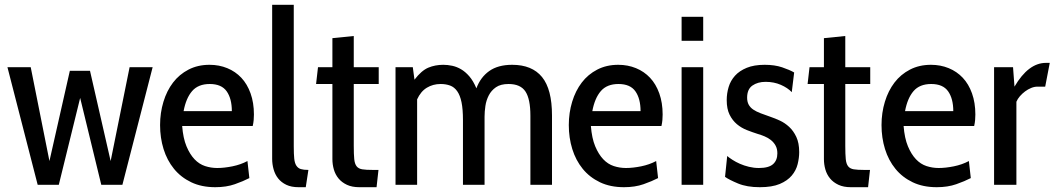

<svg xmlns="http://www.w3.org/2000/svg" viewBox="-20 -770 4402 800"><path d="M490 0 616 -490H520L441 -99L355 -475H271L186 -99L108 -490H11L137 0H225L314 -362L402 0Z M739 -245H1033C1035 -253.7 1036.3 -262 1037 -270C1037.7 -278 1038 -285.7 1038 -293C1038 -325.7 1033.3 -355 1024 -381C1014.7 -407 1001.8 -428.7 985.5 -446C969.2 -463.3 949.7 -476.7 927 -486C904.3 -495.3 879.7 -500 853 -500C820.3 -500 791.2 -493.3 765.5 -480C739.8 -466.7 718.3 -448.7 701 -426C683.7 -403.3 670.3 -376.7 661 -346C651.7 -315.3 647 -283 647 -249C647 -213.7 651.8 -180.3 661.5 -149C671.2 -117.7 685.7 -90.2 705 -66.5C724.3 -42.8 748.3 -24.2 777 -10.5C805.7 3.2 839 10 877 10C907.7 10 934.8 5.8 958.5 -2.5C982.2 -10.8 1002.3 -19.3 1019 -28L1011 -99C992.3 -89 971.5 -81.7 948.5 -77C925.5 -72.3 904.3 -70 885 -70C867.7 -70 850.8 -72.7 834.5 -78C818.2 -83.3 803.5 -92.8 790.5 -106.5C777.5 -120.2 766.3 -138.2 757 -160.5C747.7 -182.8 741.7 -211 739 -245ZM854 -420C886.7 -420 910.2 -409.8 924.5 -389.5C938.8 -369.2 946 -341.7 946 -307H745C751.7 -343 763.5 -370.8 780.5 -390.5C797.5 -410.2 822 -420 854 -420Z M1254 10 1265 -62C1251.7 -62 1241.2 -63.2 1233.5 -65.5C1225.8 -67.8 1219.7 -72.5 1215 -79.5C1210.3 -86.5 1207.3 -96.3 1206 -109C1204.7 -121.7 1204 -138.7 1204 -160V-750H1114V-108C1114 -93.3 1116 -78.8 1120 -64.5C1124 -50.2 1130.3 -37.5 1139 -26.5C1147.7 -15.5 1159 -6.7 1173 0C1187 6.7 1204 10 1224 10Z M1549 10 1557 -62H1533C1514.3 -62 1499.8 -62.8 1489.5 -64.5C1479.2 -66.2 1471.3 -70.3 1466 -77C1460.7 -83.7 1457.3 -93.7 1456 -107C1454.7 -120.3 1454 -138.7 1454 -162V-420H1558V-490H1454V-620L1365 -611V-490H1305L1297 -420H1365V-107C1365 -92.3 1367 -78 1371 -64C1375 -50 1381.5 -37.5 1390.5 -26.5C1399.5 -15.5 1411.2 -6.7 1425.5 0C1439.8 6.7 1457 10 1477 10Z M2190 0H2280V-289C2280 -361.7 2266.2 -415 2238.5 -449C2210.8 -483 2169.3 -500 2114 -500C2074.7 -500 2042.8 -491.3 2018.5 -474C1994.2 -456.7 1976.3 -432.7 1965 -402C1956.3 -422.7 1946.5 -439.3 1935.5 -452C1924.5 -464.7 1913 -474.5 1901 -481.5C1889 -488.5 1876.7 -493.3 1864 -496C1851.3 -498.7 1839 -500 1827 -500C1804.3 -500 1783.5 -496 1764.5 -488C1745.5 -480 1726.3 -463.3 1707 -438L1700 -490H1628V0H1718V-356C1728 -378 1741.5 -394.2 1758.5 -404.5C1775.5 -414.8 1794.7 -420 1816 -420C1830.7 -420 1843.8 -417.8 1855.5 -413.5C1867.2 -409.2 1877 -401.3 1885 -390C1893 -378.7 1899 -363.3 1903 -344C1907 -324.7 1909 -300 1909 -270V0H1999V-284C1999 -298 2000.2 -312.8 2002.5 -328.5C2004.8 -344.2 2009.5 -358.8 2016.5 -372.5C2023.5 -386.2 2033.5 -397.5 2046.5 -406.5C2059.5 -415.5 2077 -420 2099 -420C2132.3 -420 2155.8 -409.5 2169.5 -388.5C2183.2 -367.5 2190 -334 2190 -288Z M2442 -245H2736C2738 -253.7 2739.3 -262 2740 -270C2740.7 -278 2741 -285.7 2741 -293C2741 -325.7 2736.3 -355 2727 -381C2717.7 -407 2704.8 -428.7 2688.5 -446C2672.2 -463.3 2652.7 -476.7 2630 -486C2607.3 -495.3 2582.7 -500 2556 -500C2523.3 -500 2494.2 -493.3 2468.5 -480C2442.8 -466.7 2421.3 -448.7 2404 -426C2386.7 -403.3 2373.3 -376.7 2364 -346C2354.7 -315.3 2350 -283 2350 -249C2350 -213.7 2354.8 -180.3 2364.5 -149C2374.2 -117.7 2388.7 -90.2 2408 -66.5C2427.3 -42.8 2451.3 -24.2 2480 -10.5C2508.7 3.2 2542 10 2580 10C2610.7 10 2637.8 5.8 2661.5 -2.5C2685.2 -10.8 2705.3 -19.3 2722 -28L2714 -99C2695.3 -89 2674.5 -81.7 2651.5 -77C2628.5 -72.3 2607.3 -70 2588 -70C2570.7 -70 2553.8 -72.7 2537.5 -78C2521.2 -83.3 2506.5 -92.8 2493.5 -106.5C2480.5 -120.2 2469.3 -138.2 2460 -160.5C2450.7 -182.8 2444.7 -211 2442 -245ZM2557 -420C2589.7 -420 2613.2 -409.8 2627.5 -389.5C2641.8 -369.2 2649 -341.7 2649 -307H2448C2454.7 -343 2466.5 -370.8 2483.5 -390.5C2500.5 -410.2 2525 -420 2557 -420Z M2820 -600H2910V-700H2820ZM2820 0H2910V-490H2820Z M3146 10C3180 10 3207.7 5.5 3229 -3.5C3250.3 -12.5 3267 -24.2 3279 -38.5C3291 -52.8 3299.2 -68.7 3303.5 -86C3307.8 -103.3 3310 -120 3310 -136C3310 -161.3 3306 -182.5 3298 -199.5C3290 -216.5 3280 -230.5 3268 -241.5C3256 -252.5 3243.2 -261.2 3229.5 -267.5C3215.8 -273.8 3203 -279 3191 -283L3149.5 -298C3137.2 -302.7 3126.8 -307.8 3118.5 -313.5C3110.2 -319.2 3103.8 -326 3099.5 -334C3095.2 -342 3093 -351.7 3093 -363C3093 -386.3 3100.3 -403.2 3115 -413.5C3129.7 -423.8 3148 -429 3170 -429C3193.3 -429 3214.5 -424.8 3233.5 -416.5C3252.5 -408.2 3267.7 -398 3279 -386L3289 -468C3276.3 -475.3 3259.7 -482.5 3239 -489.5C3218.3 -496.5 3194 -500 3166 -500C3136.7 -500 3111.8 -495.8 3091.5 -487.5C3071.2 -479.2 3054.8 -468.2 3042.5 -454.5C3030.2 -440.8 3021.3 -425.2 3016 -407.5C3010.7 -389.8 3008 -371.7 3008 -353C3008 -328.3 3012 -308 3020 -292C3028 -276 3038.2 -262.8 3050.5 -252.5C3062.8 -242.2 3076.7 -234 3092 -228C3107.3 -222 3122.3 -216.7 3137 -212C3146.3 -209.3 3155.8 -206 3165.5 -202C3175.2 -198 3184 -192.8 3192 -186.5C3200 -180.2 3206.5 -172.5 3211.5 -163.5C3216.5 -154.5 3219 -143.7 3219 -131C3219 -111.7 3213 -96.7 3201 -86C3189 -75.3 3169.3 -70 3142 -70C3128 -70 3114.2 -71.7 3100.5 -75C3086.8 -78.3 3074.3 -82.5 3063 -87.5C3051.7 -92.5 3041.3 -98 3032 -104C3022.7 -110 3015.3 -115.3 3010 -120L3001 -33C3012.3 -25 3030.3 -15.8 3055 -5.5C3079.7 4.8 3110 10 3146 10Z M3597 10 3605 -62H3581C3562.3 -62 3547.8 -62.8 3537.5 -64.5C3527.2 -66.2 3519.3 -70.3 3514 -77C3508.7 -83.7 3505.3 -93.7 3504 -107C3502.7 -120.3 3502 -138.7 3502 -162V-420H3606V-490H3502V-620L3413 -611V-490H3353L3345 -420H3413V-107C3413 -92.3 3415 -78 3419 -64C3423 -50 3429.5 -37.5 3438.5 -26.5C3447.5 -15.5 3459.2 -6.7 3473.5 0C3487.8 6.7 3505 10 3525 10Z M3745 -245H4039C4041 -253.7 4042.3 -262 4043 -270C4043.7 -278 4044 -285.7 4044 -293C4044 -325.7 4039.3 -355 4030 -381C4020.7 -407 4007.8 -428.7 3991.5 -446C3975.2 -463.3 3955.7 -476.7 3933 -486C3910.3 -495.3 3885.7 -500 3859 -500C3826.3 -500 3797.2 -493.3 3771.5 -480C3745.8 -466.7 3724.3 -448.7 3707 -426C3689.7 -403.3 3676.3 -376.7 3667 -346C3657.7 -315.3 3653 -283 3653 -249C3653 -213.7 3657.8 -180.3 3667.5 -149C3677.2 -117.7 3691.7 -90.2 3711 -66.5C3730.3 -42.8 3754.3 -24.2 3783 -10.5C3811.7 3.2 3845 10 3883 10C3913.7 10 3940.8 5.8 3964.5 -2.5C3988.2 -10.8 4008.3 -19.3 4025 -28L4017 -99C3998.3 -89 3977.5 -81.7 3954.5 -77C3931.5 -72.3 3910.3 -70 3891 -70C3873.7 -70 3856.8 -72.7 3840.5 -78C3824.2 -83.3 3809.5 -92.8 3796.5 -106.5C3783.5 -120.2 3772.3 -138.2 3763 -160.5C3753.7 -182.8 3747.7 -211 3745 -245ZM3860 -420C3892.7 -420 3916.2 -409.8 3930.5 -389.5C3944.8 -369.2 3952 -341.7 3952 -307H3751C3757.7 -343 3769.5 -370.8 3786.5 -390.5C3803.5 -410.2 3828 -420 3860 -420Z M4335 -409 4354 -508H4338C4289.3 -508 4245.7 -475 4207 -409L4201 -490H4122V0H4215V-346C4218.3 -354 4223.2 -361.7 4229.5 -369C4235.8 -376.3 4243 -383 4251 -389C4259 -395 4267.5 -399.8 4276.5 -403.5C4285.5 -407.2 4294.3 -409 4303 -409Z"/></svg>

Font: Cabin Condensed
Style: Regular
Weight: 400
Designer: Pablo Impallari
Foundry: Pablo Impallari. www.impallari.com Igino Marini. www.ikern.com
Version: Version 1.006